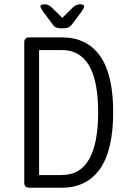

<svg xmlns="http://www.w3.org/2000/svg" viewBox="-20 -874 600 894"><path d="M118 0Q93 0 93 -23V-677Q93 -700 118 -700H268Q384 -700 445.5 -614Q507 -528 507 -352Q507 -175 445.5 -87.5Q384 0 268 0ZM162 -59H268Q437 -59 437 -352Q437 -641 268 -641H162ZM353 -854Q372 -854 372 -844Q372 -839 367 -831.5Q362 -824 357 -816L314 -759Q307 -750 297.5 -746Q288 -742 270 -742Q252 -742 242.5 -745.5Q233 -749 226 -759L183 -817Q178 -824 173 -832Q168 -840 168 -844Q168 -854 188 -854Q204 -854 220 -840L270 -791L320 -840Q336 -854 353 -854Z"/></svg>

Font: Asap Condensed Light
Style: Regular
Weight: 300
Width: 3
Designer: Pablo Cosgaya
Foundry: Omnibus-Type
Version: Version 3.001; ttfautohint (v1.8.4.7-5d5b)